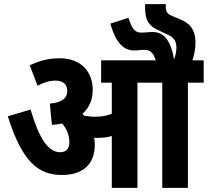

<svg xmlns="http://www.w3.org/2000/svg" viewBox="-20 -916 1013 936"><path d="M442 -210C442 -222 441 -233 439 -244C445 -244 450 -244 456 -244C480 -244 503 -246 525 -253V0H650V-513H771V0H896V-513H973V-622H918C926 -645 933 -678 933 -708C933 -771 906 -804 853 -824L820 -838C796 -847 788 -858 788 -884C788 -888 788 -892 789 -896H688C687 -890 687 -886 687 -882C687 -812 709 -787 758 -766L800 -746C822 -736 840 -720 840 -684C840 -666 836 -648 829 -626C810 -728 775 -760 723 -760C705 -760 690 -757 668 -757C635 -757 622 -781 606 -829L518 -801C547 -698 588 -670 635 -670C652 -670 668 -673 684 -673C711 -673 728 -660 739 -622H473V-513H525V-361C498 -351 473 -347 443 -347C423 -347 407 -349 391 -352C388 -355 385 -358 382 -361C414 -390 432 -428 432 -478C432 -567 374 -632 271 -632C211 -632 167 -617 125 -598L163 -498C192 -514 222 -523 250 -523C286 -523 308 -506 308 -473C308 -437 282 -416 223 -411L233 -307C250 -308 267 -311 283 -314C305 -288 318 -259 318 -222C318 -192 303 -174 273 -174C214 -174 170 -243 129 -382L18 -349C87 -132 163 -63 282 -63C385 -63 442 -116 442 -210Z"/></svg>

Font: Noto Sans Devanagari UI Condensed
Style: Bold
Weight: 700
Width: 3
Designer: Jelle Bosma - Monotype Design Team
Foundry: Monotype Imaging Inc.
Version: Version 2.004